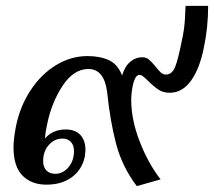

<svg xmlns="http://www.w3.org/2000/svg" viewBox="-20 -619 729 654"><path d="M345 -305Q335 -384 281 -384Q231 -384 193 -326.5Q155 -269 140 -193Q135 -172 133 -147Q159 -178 204 -178Q236 -178 253.5 -159.5Q271 -141 271 -109Q271 -102 269 -86Q260 -42 225.5 -16Q191 10 138 10Q87 10 56.5 -21Q26 -52 26 -117Q26 -145 34 -187Q48 -257 84.5 -312Q121 -367 171.5 -397.5Q222 -428 278 -428Q321 -428 351 -414Q381 -400 396 -362Q405 -393 423.5 -408.5Q442 -424 464 -424Q478 -424 487.5 -416Q497 -408 510 -392Q521 -378 528.5 -371.5Q536 -365 545 -365Q566 -365 576.5 -391Q587 -417 599 -479Q608 -518 610 -555.5Q612 -593 612 -599H689Q689 -525 674 -455Q660 -385 630.5 -344Q601 -303 558 -303Q536 -303 520 -313.5Q504 -324 485 -343Q477 -351 469 -357.5Q461 -364 455 -364Q440 -364 432 -326Q427 -301 427 -278Q427 -211 456 -136.5Q485 -62 527 -8L446 15Q396 -51 375.5 -129Q355 -207 345 -305ZM232 -105Q232 -124 221.5 -135.5Q211 -147 193 -147Q166 -147 146.5 -125.5Q127 -104 127 -70Q127 -50 138 -38.5Q149 -27 168 -27Q194 -27 213 -49Q232 -71 232 -105Z"/></svg>

Font: Taviraj Medium
Style: Italic
Weight: 500
Italic angle: -12°
Designer: Katatrad Team
Foundry: CadsonDemak
Version: Version 1.001